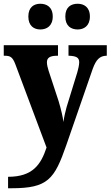

<svg xmlns="http://www.w3.org/2000/svg" viewBox="-22 -777 589 1023"><path d="M392 -620C424 -620 457 -638 457 -689C457 -740 424 -757 392 -757C357 -757 326 -740 326 -689C326 -638 357 -620 392 -620ZM193 -620C226 -620 259 -638 259 -689C259 -740 226 -757 193 -757C160 -757 129 -740 129 -689C129 -638 160 -620 193 -620ZM21 165V226H40C233 226 268 178 331 -3L472 -410C490 -460 510 -479 544 -480H547V-536H343V-480H347C384 -478 400 -471 400 -445C400 -431 394 -405 390 -392L333 -207C327 -184 320 -158 316 -127C313 -153 303 -196 290 -239L237 -400C232 -416 228 -432 228 -445C228 -468 242 -480 283 -480H287V-536H-2V-480H3C32 -480 45 -474 60 -434L226 9C196 100 152 165 21 165Z"/></svg>

Font: Noto Serif Lao SemiCondensed ExtraBold
Style: Regular
Weight: 800
Width: 4
Designer: Monotype Design Team
Foundry: Monotype Imaging Inc.
Version: Version 2.003